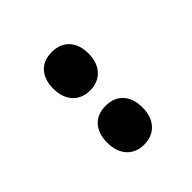

<svg xmlns="http://www.w3.org/2000/svg" viewBox="6 -986 590 590"><g transform="rotate(45 301.0 -690.5)"><path d="M108.9 -689.9Q108.9 -726.6 131.3 -746.8Q153.8 -767.1 191.9 -767.1Q230.5 -767.1 253.2 -746.3Q275.9 -725.6 275.9 -689.9Q275.9 -655.3 253.2 -634.5Q230.5 -613.8 191.9 -613.8Q153.8 -613.8 131.3 -633.8Q108.9 -653.8 108.9 -689.9ZM342.8 -689.9Q342.8 -726.6 365.2 -746.8Q387.7 -767.1 426.8 -767.1Q465.8 -767.1 488.5 -746.1Q511.2 -725.1 511.2 -689.9Q511.2 -655.3 488.5 -634.5Q465.8 -613.8 426.8 -613.8Q387.2 -613.8 365 -634Q342.8 -654.3 342.8 -689.9Z"/></g></svg>

Font: TypoPRO Open Sans
Style: Regular
Weight: 800
Foundry: Ascender Corporation
Version: Version 1.10